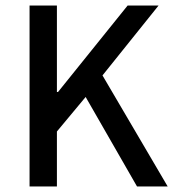

<svg xmlns="http://www.w3.org/2000/svg" viewBox="-20 -675 628 695"><path d="M87 0V-655H186V-342H190L442 -655H554L351 -402L587 0H476L290 -324L186 -199V0Z"/></svg>

Font: Mada Medium
Style: Regular
Weight: 500
Designer: Khaled Hosny
Version: Version 1.5